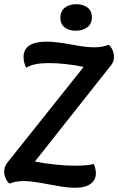

<svg xmlns="http://www.w3.org/2000/svg" viewBox="-52 -873 562 913"><path d="M181 -573Q144 -573 118.5 -568Q93 -563 73 -551Q60 -574 60 -602Q60 -675 171 -675Q213 -675 289 -661Q356 -648 395 -648Q436 -648 465 -660Q476 -651 483 -635Q490 -619 490 -604Q490 -580 477 -564L114 -105Q158 -96 210 -90.5Q262 -85 308 -85Q359 -85 394 -93Q404 -70 404 -49Q404 -18 379 1Q354 20 304 20Q277 20 242.5 14.5Q208 9 176 3Q99 -12 63 -12Q22 -12 -7 0Q-18 -9 -25 -25Q-32 -41 -32 -57Q-32 -82 -16 -101L346 -555Q254 -573 181 -573ZM385 -791Q385 -760 363.5 -743.5Q342 -727 308 -727Q275 -727 255 -743Q235 -759 235 -789Q235 -820 256.5 -836.5Q278 -853 311 -853Q344 -853 364.5 -837Q385 -821 385 -791Z"/></svg>

Font: Sansita
Style: Italic
Weight: 400
Italic angle: -11°
Designer: Pablo Cosgaya
Foundry: Omnibus-Type
Version: Version 1.006